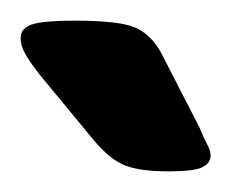

<svg xmlns="http://www.w3.org/2000/svg" viewBox="-20 -738 224 186"><path d="M143 -572Q115 -572 100.5 -578Q86 -584 71 -602L19 -665Q11 -675 5.5 -684Q0 -693 0 -701Q0 -711 11.5 -714.5Q23 -718 52 -718Q95 -718 110.5 -711.5Q126 -705 136 -687L173 -615Q178 -603 181 -597.5Q184 -592 184 -587Q184 -580 176 -576Q168 -572 143 -572Z"/></svg>

Font: Asap Semi Condensed
Style: Bold
Weight: 700
Width: 4
Designer: Pablo Cosgaya
Foundry: Omnibus-Type
Version: Version 3.001; ttfautohint (v1.8.4.7-5d5b)